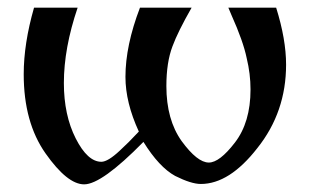

<svg xmlns="http://www.w3.org/2000/svg" viewBox="-20 -471 818 502"><path d="M69 -451H183Q147 -345 147 -254Q147 -170 178 -109Q209 -48 245 -48Q262 -48 293 -77Q315 -97 343 -127Q308 -203 308 -270Q308 -352 346 -451H481Q445 -388 431 -350Q415 -308 415 -246Q415 -158 455 -102Q496 -46 526 -46Q554 -46 594 -98Q635 -151 635 -237Q635 -278 625 -319Q616 -363 585 -432L577 -451H702Q728 -368 728 -302Q728 -178 653 -84Q580 10 505 10Q480 10 438 -11Q396 -34 355 -100Q246 11 200 11Q156 11 99 -70Q42 -151 42 -277Q42 -357 69 -451Z"/></svg>

Font: Pochaevsk Unicode
Style: Normal
Weight: 400
Version: Version 1.1